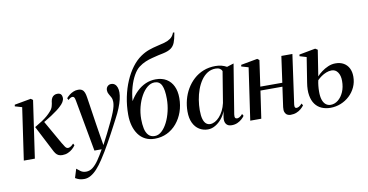

<svg xmlns="http://www.w3.org/2000/svg" viewBox="-97 -1135 3165 1653"><g transform="rotate(-10 1485.5 -308.0)"><path d="M32.5 0 98.5 -455.5 37 -473.5 39.5 -487.5 183.5 -513.5 201.5 -500.5 129 0ZM368.5 11Q349 11 335 4.5Q321 -2 310.2 -16.5Q299.5 -31 288.5 -54.5L179 -267Q217 -289 244 -307Q271 -325 290.5 -341.8Q310 -358.5 325 -376Q344 -395.5 350.2 -419.8Q356.5 -444 358 -461.5Q361 -479.5 368.8 -491.8Q376.5 -504 388.8 -510.2Q401 -516.5 415 -516.5Q439 -516.5 448.2 -504Q457.5 -491.5 457.5 -474Q457.5 -456 446.8 -438.2Q436 -420.5 418 -404.5Q404.5 -391 381.5 -373.8Q358.5 -356.5 331 -338.5Q303.5 -320.5 275.8 -304.2Q248 -288 223.5 -276.5L259 -304L378.5 -94Q390.5 -73 401.8 -57Q413 -41 427 -41Q437 -41 449.2 -48Q461.5 -55 475.5 -70.5L484.5 -54.5Q474 -38.5 457 -23.5Q440 -8.5 417.8 1.2Q395.5 11 368.5 11Z M564 -430.5Q560.5 -450.5 555.2 -459Q550 -467.5 540 -467.5Q530.5 -467.5 521.2 -462Q512 -456.5 502 -447L493.5 -464Q505 -478 521.5 -490.8Q538 -503.5 557.2 -511.5Q576.5 -519.5 597.5 -519.5Q620.5 -519.5 633.8 -510Q647 -500.5 653.5 -483Q660 -465.5 663.5 -441.5Q669.5 -405.5 675.2 -365.2Q681 -325 687.5 -283Q694 -241 700.2 -199.5Q706.5 -158 713 -119L730.5 -12.5L778 -104.5Q807.5 -163.5 827 -205Q846.5 -246.5 857.8 -275.8Q869 -305 873.8 -326Q878.5 -347 878.5 -364Q878.5 -388.5 869.2 -405.8Q860 -423 851 -438Q842 -453 842 -472Q842 -492.5 855 -505.8Q868 -519 886.5 -519Q906 -519 919 -508.2Q932 -497.5 938.5 -478.8Q945 -460 945 -436Q945 -409.5 937 -375.5Q929 -341.5 913 -301.8Q897 -262 872.5 -216.5Q858.5 -189.5 841.8 -158Q825 -126.5 806.8 -92.2Q788.5 -58 768.8 -23.2Q749 11.5 729 45.5Q709 79.5 688 110.5Q660 153 632.2 183.5Q604.5 214 576 230.2Q547.5 246.5 518.5 246.5Q493.5 246.5 476 241Q458.5 235.5 440.5 224.5L464.5 147Q477 158 497 172.5Q517 187 545 187Q577 187 603.8 166Q630.5 145 656 107.8Q681.5 70.5 709.5 20.5H646Z M1500 -862 1498 -849Q1490.5 -804.5 1478.8 -774.8Q1467 -745 1442.8 -727.8Q1418.5 -710.5 1373.5 -701Q1364.5 -699 1353.5 -696.8Q1342.5 -694.5 1330.5 -692Q1305 -685.5 1275.2 -678.2Q1245.5 -671 1215 -658.2Q1184.5 -645.5 1155.5 -623.5Q1128.5 -603 1104.8 -561.2Q1081 -519.5 1064.8 -463Q1048.5 -406.5 1043.5 -341.5Q1070.5 -387 1105.5 -421Q1140.5 -455 1182.5 -473.5Q1224.5 -492 1271.5 -492Q1326.5 -492 1365 -468.5Q1403.5 -445 1424 -401.8Q1444.5 -358.5 1444.5 -298.5Q1444.5 -234 1424.8 -178Q1405 -122 1369.2 -79.5Q1333.5 -37 1284.5 -13.2Q1235.5 10.5 1176.5 10.5Q1130.5 10.5 1094.8 -7.5Q1059 -25.5 1035 -58.5Q1011 -91.5 998.5 -135.8Q986 -180 986 -232.5Q986 -312.5 1001.2 -386.5Q1016.5 -460.5 1043.8 -523.8Q1071 -587 1107.5 -635.5Q1144 -684 1186.5 -713Q1223.5 -738.5 1261.2 -751.8Q1299 -765 1334.5 -772.8Q1370 -780.5 1400 -789Q1430 -797.5 1452.2 -812.8Q1474.5 -828 1486 -856L1488 -862ZM1257.5 -467.5Q1224 -467.5 1193.8 -443Q1163.5 -418.5 1140 -376.5Q1116.5 -334.5 1103 -282.5Q1089.5 -230.5 1089.5 -176Q1089.5 -131 1097.2 -93.8Q1105 -56.5 1125.2 -34.5Q1145.5 -12.5 1180.5 -12.5Q1213 -12.5 1241.5 -38.5Q1270 -64.5 1291.5 -107.5Q1313 -150.5 1325.2 -203.2Q1337.5 -256 1337.5 -310Q1337.5 -389.5 1319 -428.5Q1300.5 -467.5 1257.5 -467.5Z M1885.5 -77Q1882.5 -55.5 1887.8 -47.2Q1893 -39 1904.5 -39Q1914 -39 1927.2 -46.2Q1940.5 -53.5 1952.5 -69L1962.5 -51Q1954 -38.5 1938 -24Q1922 -9.5 1899.5 0.8Q1877 11 1849 11Q1814.5 11 1800 -10.5Q1785.5 -32 1790.5 -66.5L1800 -122.5Q1787.5 -87 1763 -56.8Q1738.5 -26.5 1706.8 -7.8Q1675 11 1641.5 11Q1600 11 1566.2 -9.8Q1532.5 -30.5 1513 -71Q1493.5 -111.5 1493.5 -171Q1493.5 -223 1506.5 -273Q1519.5 -323 1545 -366.5Q1570.5 -410 1607.5 -443.8Q1644.5 -477.5 1692.2 -496.5Q1740 -515.5 1797.5 -515.5Q1827 -515.5 1851.2 -509Q1875.5 -502.5 1896 -491L1956 -510ZM1851.5 -462Q1846.5 -475.5 1832.5 -484.5Q1818.5 -493.5 1795.5 -493.5Q1755.5 -493.5 1724 -473.5Q1692.5 -453.5 1669 -419.5Q1645.5 -385.5 1630 -342.8Q1614.5 -300 1607 -253.8Q1599.5 -207.5 1599.5 -164Q1599.5 -115.5 1608.2 -86.2Q1617 -57 1632.5 -44Q1648 -31 1668 -31Q1688.5 -31 1709.8 -42.2Q1731 -53.5 1750.2 -74.8Q1769.5 -96 1784.2 -125.5Q1799 -155 1807 -190.5Z M2408.5 -70.5Q2406.5 -52 2411.2 -45.5Q2416 -39 2423.5 -39Q2433.5 -39 2445.8 -45.5Q2458 -52 2472.5 -68.5L2482.5 -51Q2471 -35.5 2454.2 -21.2Q2437.5 -7 2414.8 2Q2392 11 2363 11Q2348 11 2334.8 3.8Q2321.5 -3.5 2314.5 -20.2Q2307.5 -37 2311 -65L2335.5 -240H2143.5L2108.5 0H2012L2078 -455L2016.5 -473L2019 -487L2163.5 -513.5L2180.5 -500.5L2148 -273.5H2340.5L2372.5 -502.5H2469Z M2712.5 11Q2670.5 11 2636.2 -3.8Q2602 -18.5 2579.5 -48.8Q2557 -79 2548.8 -126Q2540.5 -173 2551 -237.5L2585.5 -455L2526 -473L2528 -487L2670 -513.5L2690.5 -500.5L2655 -273.5Q2671.5 -292.5 2697.5 -312Q2723.5 -331.5 2754.8 -345Q2786 -358.5 2819.5 -358.5Q2861 -358.5 2890.5 -341.5Q2920 -324.5 2936 -293.8Q2952 -263 2952 -220Q2952 -170.5 2932.5 -128.2Q2913 -86 2879.5 -54.8Q2846 -23.5 2802.8 -6.2Q2759.5 11 2712.5 11ZM2719 -14Q2753.5 -14 2783.5 -38Q2813.5 -62 2831.8 -104Q2850 -146 2850 -200.5Q2850 -247 2830.2 -275.8Q2810.5 -304.5 2776 -304.5Q2752.5 -304.5 2729 -295.2Q2705.5 -286 2685 -271.5Q2664.5 -257 2649.5 -241.5Q2644.5 -220.5 2641.8 -195Q2639 -169.5 2639 -144.5Q2638.5 -101.5 2648 -72.5Q2657.5 -43.5 2675.8 -28.8Q2694 -14 2719 -14Z"/></g></svg>

Font: Merriweather 144pt
Style: Italic
Weight: 400
Italic angle: -7.8°
Version: Version 2.101